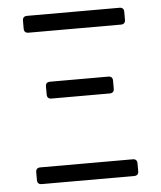

<svg xmlns="http://www.w3.org/2000/svg" viewBox="-48 -667 596 710"><g transform="rotate(-5 250.0 -312.5)"><path d="M357.9 -312H142.1Q125.5 -312 125.5 -328.6V-357.9Q125.5 -374.5 142.1 -374.5H357.9Q374.5 -374.5 374.5 -357.9V-328.6Q374.5 -312 357.9 -312ZM78.6 -62H421.4Q438 -62 438 -45.4V-16.6Q438 0 421.4 0H78.6Q62 0 62 -16.6V-45.4Q62 -62 78.6 -62ZM78.6 -624.5H421.4Q438 -624.5 438 -607.9V-578.6Q438 -562 421.4 -562H78.6Q62 -562 62 -578.6V-607.9Q62 -624.5 78.6 -624.5Z"/></g></svg>

Font: GOSTRUS
Style: type_B
Weight: 400
Designer: Юрий и Татьяна Кривогуз
Version: Version 02.00